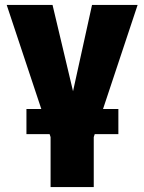

<svg xmlns="http://www.w3.org/2000/svg" viewBox="-20 -550 578 769"><path d="M6.8 -530.3 145.5 -113.3H85.9V-12.7H178.7L182.6 -1V199.2H355.5V-1L359.4 -12.7H454.1V-113.3H392.6L531.2 -530.3H348.6L272.5 -184.6L190.4 -530.3Z"/></svg>

Font: Pretendard Black
Style: Regular
Weight: 900
Designer: Base glyphs from Inter by Rasmus Andersson; Hangeul glyphs from Noto Sans CJK(Source Han Sans) by Jang Soo-young and Kan
Foundry: Kil Hyung-jin
Version: Version 1.309;Glyphs 3.2 (3225)